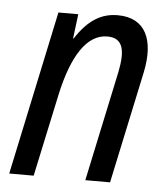

<svg xmlns="http://www.w3.org/2000/svg" viewBox="-45 -586 546 626"><g transform="rotate(5 228.5 -272.5)"><path d="M8 0H88L146 -271C174 -399 221 -473 288 -473C340 -473 348 -432 334 -362L257 0H338L416 -366C439 -474 407 -545 316 -545C262 -545 219 -519 179 -457H177L187 -537H122Z"/></g></svg>

Font: Noto Sans Condensed
Style: Italic
Weight: 400
Width: 3
Italic angle: -12°
Designer: Monotype Design Team
Foundry: Monotype Imaging Inc.
Version: Version 2.013